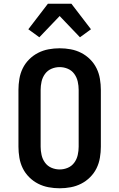

<svg xmlns="http://www.w3.org/2000/svg" viewBox="-20 -1002 640 1030"><path d="M300 8Q270 8 240.5 2.5Q211 -3 184.5 -16.5Q158 -30 136.5 -51.5Q115 -73 102 -99.5Q89 -126 84 -156Q79 -186 79 -215V-520Q79 -549 84 -579Q89 -609 102 -635.5Q115 -662 136.5 -683.5Q158 -705 184.5 -718.5Q211 -732 240.5 -737.5Q270 -743 300 -743Q330 -743 359.5 -737.5Q389 -732 415.5 -718.5Q442 -705 463.5 -683.5Q485 -662 498 -635.5Q511 -609 516 -579Q521 -549 521 -520V-215Q521 -186 516 -156Q511 -126 498 -99.5Q485 -73 463.5 -51.5Q442 -30 415.5 -16.5Q389 -3 359.5 2.5Q330 8 300 8ZM300 -93Q323 -93 344 -102Q365 -111 378.5 -129.5Q392 -148 397 -170.5Q402 -193 402 -215V-520Q402 -542 397 -564.5Q392 -587 378.5 -605.5Q365 -624 344 -633Q323 -642 300 -642Q277 -642 256 -633Q235 -624 221.5 -605.5Q208 -587 203 -564.5Q198 -542 198 -520V-215Q198 -193 203 -170.5Q208 -148 221.5 -129.5Q235 -111 256 -102Q277 -93 300 -93ZM191 -802 132 -845 237 -982H363L468 -845L409 -802L300 -916Z"/></svg>

Font: Iosevka HT Extended
Style: Bold
Weight: 700
Width: 7
Monospace: yes
Designer: Belleve Invis
Foundry: Belleve Invis
Version: Version 32.3.0; ttfautohint (v1.8.4)